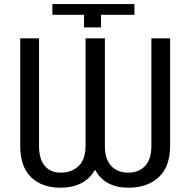

<svg xmlns="http://www.w3.org/2000/svg" viewBox="-20 -896 919 927"><path d="M232.9 -824.7V-876.5H628.9L629.4 -824.7H467.8V-763.7H385.7V-824.7ZM710.9 -710.9V-191.9Q710.9 -127.4 680.7 -95Q650.4 -62.5 599.1 -62.5Q547.4 -62.5 516.8 -95Q486.3 -127.4 486.3 -191.9V-710.9H393.1V-191.9Q393.1 -127.4 360.1 -95Q327.1 -62.5 272 -62.5Q224.1 -62.5 196.3 -95Q168.5 -127.4 168.5 -191.9V-710.9H77.6V-191.9Q77.6 -91.3 130.1 -40.5Q182.6 10.3 272 10.3Q329.1 10.3 371.6 -11.2Q414.1 -32.7 439 -76.7Q462.4 -32.7 503.2 -11.2Q543.9 10.3 599.1 10.3Q691.4 10.3 746.3 -40.5Q801.3 -91.3 801.3 -191.9V-710.9Z"/></svg>

Font: Roboto Web
Style: Regular
Weight: 400
Designer: Google
Version: Version 1.200310; 2013